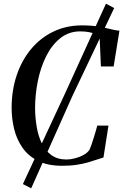

<svg xmlns="http://www.w3.org/2000/svg" viewBox="-20 -889 667 1040"><path d="M317 9Q238 9 185.2 -17.8Q132.5 -44.5 101.2 -89.8Q70 -135 56.5 -190.8Q43 -246.5 43 -304Q43 -400 70.5 -481.5Q98 -563 148.8 -623.8Q199.5 -684.5 269.5 -718Q339.5 -751.5 423.5 -751.5Q475.5 -751.5 513.2 -745Q551 -738.5 578.2 -731.5Q605.5 -724.5 627 -722.5L595.5 -529H526.5L519.5 -692Q510 -699 495.8 -705Q481.5 -711 461.5 -715Q441.5 -719 414.5 -719Q353 -719 307 -682.5Q261 -646 230.5 -585.2Q200 -524.5 185 -450.5Q170 -376.5 170 -301.5Q170.5 -251.5 178.8 -202.2Q187 -153 206.2 -113Q225.5 -73 258.2 -49Q291 -25 340.5 -25Q361 -25 386.2 -31.5Q411.5 -38 433.2 -50Q455 -62 465.5 -79Q470 -90 475.8 -106.2Q481.5 -122.5 487.2 -141Q493 -159.5 498.2 -177.2Q503.5 -195 507 -208.5H567.5L540.5 -36Q526 -32 505.5 -24.8Q485 -17.5 458.2 -9.8Q431.5 -2 396.5 3.5Q361.5 9 317 9ZM104 108 334.5 -387.5 554 -869 598.5 -845.5 371 -366.5 149 131Z"/></svg>

Font: Merriweather 120pt Medium
Style: Italic
Weight: 500
Italic angle: -7.8°
Version: Version 2.101